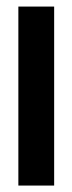

<svg xmlns="http://www.w3.org/2000/svg" viewBox="-20 -576 225 596"><path d="M37 -555.6H148.1V0H37Z"/></svg>

Font: Jersey 15
Style: Regular
Weight: 400
Designer: Sarah Cadigan-Fried
Version: Version 1.001; ttfautohint (v1.8.4.7-5d5b)